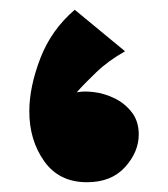

<svg xmlns="http://www.w3.org/2000/svg" viewBox="-20 -362 344 393"><path d="M158 11Q101 11 70.5 -32Q40 -75 40 -134Q40 -184 62.5 -242.5Q85 -301 133 -342L236 -257Q202 -238 177 -214Q152 -190 137 -173Q151 -176 172 -173.5Q193 -171 214 -161Q235 -151 249.5 -132.5Q264 -114 264 -87Q264 -51 236 -20Q208 11 158 11Z"/></svg>

Font: Marhey ExtraBold
Style: Regular
Weight: 800
Designer: Nur Syamsi & Bustanul Arifin
Foundry: Namelatype
Version: Version 1.000; ttfautohint (v1.8.4.7-5d5b)